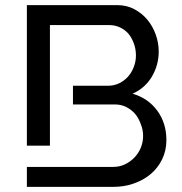

<svg xmlns="http://www.w3.org/2000/svg" viewBox="-20 -730 711 750"><path d="M630 -183Q630 -142 613.5 -108Q597 -74 568.5 -50Q540 -26 502 -13Q465 0 422 0H85V-78H422Q447 -78 468 -88Q489 -98 505 -114.5Q521 -131 530 -153Q539 -175 539 -199Q539 -223 530 -245Q522 -268 508 -285Q493 -302 473 -312Q453 -322 429 -322H265V-395H401Q425 -395 445 -404.5Q465 -414 479.5 -430Q494 -446 502 -467Q511 -489 511 -513Q511 -538 503 -560Q495 -582 482 -598Q468 -614 448.5 -623Q429 -632 407 -632H175V-161H85V-710H438Q475 -710 505 -694Q535 -678 556 -652.5Q577 -627 588.5 -594.5Q600 -562 600 -529Q600 -476 573.5 -431Q547 -386 498 -364Q559 -346 594.5 -297.5Q630 -249 630 -183Z"/></svg>

Font: Raleway Medium Alt1
Style: Regular
Weight: 500
Designer: Matt McInerney, Pablo Impallari, Rodrigo Fuenzalida
Foundry: Matt McInerney, Pablo Impallari, Rodrigo Fuenzalida
Version: Version 3.000g; ttfautohint (v1.5) -l 8 -r 28 -G 28 -x 14 -D